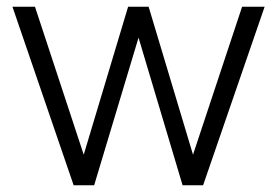

<svg xmlns="http://www.w3.org/2000/svg" viewBox="-20 -551 823 571"><path d="M17 -531H84L229 -91L361 -531H422L554 -91L700 -531H767L584 0H523L392 -439L260 0H199Z"/></svg>

Font: Evergrow Sans
Style: Light
Weight: 300
Foundry: 10Web
Version: Version 1.000